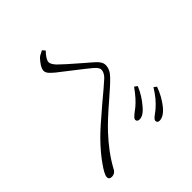

<svg xmlns="http://www.w3.org/2000/svg" viewBox="-99 -950 1134 1134"><g transform="rotate(45 468.0 -383.0)"><path d="M852 -89C865 -89 872 -96 872 -111C872 -130 863 -144 844 -153C783 -186 725 -230 668 -283C635 -314 591 -361 538 -423C498 -470 468 -502 449 -520C427 -542 404 -553 379 -553C360 -553 342 -542 323 -520C316 -512 302 -497 283 -474C228 -410 191 -369 172 -350C155 -334 140 -326 129 -326C114 -326 94 -338 68 -363L51 -348C52 -345 54 -342 57 -337C63 -324 68 -315 73 -310C83 -300 95 -291 108 -282C123 -273 135 -269 144 -269C153 -269 163 -273 172 -281C178 -286 188 -296 202 -313C203 -315 204 -316 205 -317C215 -330 234 -354 261 -389C302 -442 329 -476 342 -491C357 -508 370 -516 379 -516C396 -516 412 -508 428 -492C451 -467 484 -428 528 -375C589 -303 634 -252 665 -222C704 -184 742 -152 778 -127C813 -102 838 -89 852 -89ZM730 -447C741 -447 747 -453 748 -464C750 -486 736 -509 706 -534C675 -561 640 -583 601 -599L588 -581C628 -553 659 -525 682 -497C685 -492 690 -486 697 -477C712 -457 723 -447 730 -447ZM819 -527C831 -527 837 -533 837 -546C837 -569 822 -593 791 -618C761 -642 725 -662 684 -677L671 -660C712 -635 746 -607 772 -576C777 -571 782 -563 789 -554C802 -536 812 -527 819 -527Z"/></g></svg>

Font: AllPunType ExtraLight
Style: Regular
Weight: 280
Version: 1.0